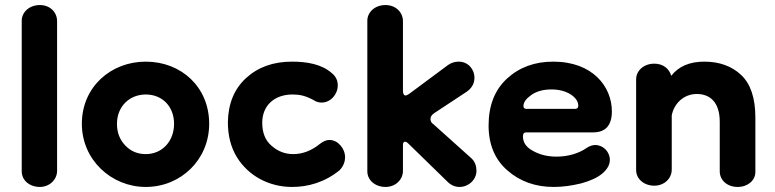

<svg xmlns="http://www.w3.org/2000/svg" viewBox="-20 -724 3066 760"><path d="M138 16C175 16 206 -12 206 -48V-640C206 -676 178 -704 138 -704C95 -704 66 -675 66 -642V-46C66 -10 97 16 138 16Z M557 16C695 16 808 -91 808 -234C808 -380 697 -480 557 -480C419 -480 304 -380 304 -234C304 -91 421 16 557 16ZM557 -114C525 -114 498 -125 476 -148C454 -171 443 -199 443 -234C443 -303 493 -350 557 -350C622 -350 669 -303 669 -234C669 -165 622 -114 557 -114Z M1136 16C1199 16 1265 -2 1324 -50C1340 -66 1346 -86 1346 -101C1346 -137 1317 -170 1284 -170C1272 -170 1260 -165 1247 -155C1214 -128 1178 -114 1141 -114C1108 -114 1080 -125 1055 -147C1030 -168 1018 -199 1018 -238C1018 -307 1067 -350 1138 -350C1167 -350 1189 -345 1221 -328C1231 -321 1242 -318 1253 -318C1289 -318 1317 -351 1317 -386C1317 -406 1309 -422 1293 -435C1253 -470 1195 -480 1136 -480C1061 -480 1001 -458 954 -415C907 -372 883 -313 882 -240C882 -187 894 -141 917 -103C964 -26 1047 16 1136 16Z M1506 16C1545 16 1575 -12 1575 -48V-150C1575 -159 1578 -163 1583 -163C1587 -163 1591 -161 1594 -158L1751 -5C1765 9 1781 16 1799 16C1835 16 1866 -13 1866 -48C1866 -65 1861 -86 1842 -101L1696 -232C1688 -237 1684 -244 1684 -253C1684 -262 1689 -270 1700 -277L1826 -360C1847 -374 1858 -393 1858 -416C1858 -451 1832 -480 1796 -480C1781 -480 1767 -476 1754 -467L1599 -352C1592 -348 1588 -346 1586 -346C1579 -346 1575 -352 1575 -365V-640C1575 -676 1546 -704 1506 -704C1463 -704 1434 -675 1434 -642V-46C1434 -10 1466 16 1506 16Z M2172 16C2207 16 2243 11 2280 2C2317 -8 2345 -21 2364 -37C2384 -54 2394 -72 2394 -91C2394 -123 2368 -150 2336 -150C2325 -150 2314 -146 2303 -139C2271 -116 2226 -104 2183 -104C2149 -104 2118 -111 2091 -126C2064 -140 2050 -159 2050 -184C2050 -195 2054 -200 2063 -200H2328C2377 -200 2402 -228 2402 -283C2402 -381 2326 -480 2170 -480C2097 -480 2036 -458 1987 -413C1938 -368 1914 -306 1914 -227C1914 -152 1939 -92 1989 -49C2038 -6 2099 16 2172 16ZM2064 -293C2056 -293 2052 -297 2052 -304C2052 -319 2062 -333 2083 -348C2104 -363 2131 -370 2164 -370C2225 -370 2269 -338 2269 -306C2269 -293 2259 -293 2255 -293Z M2900 16C2940 16 2970 -10 2970 -43V-259C2970 -336 2951 -392 2914 -427C2877 -462 2828 -480 2768 -480C2709 -480 2666 -461 2637 -424C2629 -452 2605 -472 2570 -472C2527 -472 2498 -443 2498 -410V-51C2498 -15 2530 11 2570 11C2609 11 2639 -17 2639 -53V-267C2647 -312 2685 -352 2738 -352C2789 -352 2829 -321 2829 -242V-46C2829 -10 2859 16 2900 16Z"/></svg>

Font: Dongle
Style: Bold
Weight: 700
Designer: Yanghee Ryu
Foundry: Yanghee Ryu
Version: Version 2.000